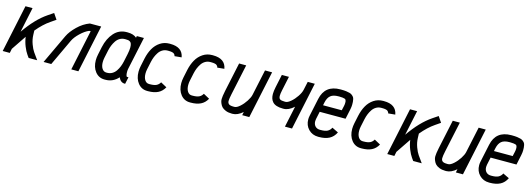

<svg xmlns="http://www.w3.org/2000/svg" viewBox="-3 -1227 5405 1954"><g transform="rotate(15 2699.5 -250.0)"><path d="M71.8 0H-2.9L103 -500H177.7L122.1 -236.8Q229.5 -392.1 344.2 -469.7L402.8 -509.3L443.8 -448.7L389.2 -411.1Q320.3 -364.3 253.9 -284.2L255.4 -239.3Q256.8 -190.9 274.2 -143.8Q291.5 -96.7 309.6 -71.3L360.4 0H270.5L251 -27.3Q230 -56.6 211.2 -103.3Q192.4 -149.9 185.5 -200.2L81.1 -45.4Z M573.7 -310.1Q598.6 -362.8 656.2 -418.9Q713.9 -475.1 781.7 -500H900.9L794.4 0H719.7L810.1 -426.3H794.9Q752 -408.7 705.6 -364.5Q659.2 -320.3 640.1 -279.8L508.8 0H427.7Z M1242.2 -370.1Q1242.2 -393.6 1237.3 -408.2Q1232.4 -422.9 1222.2 -429.2Q1211.9 -435.5 1202.1 -437.3Q1192.4 -439 1176.3 -439H1167.5Q1138.7 -439 1114.7 -425Q1090.8 -411.1 1075 -387.2Q1059.1 -363.3 1048.8 -337.9Q1038.6 -312.5 1032.2 -283.7L1014.6 -200.7Q1009.8 -176.8 1009.8 -154.8Q1009.8 -112.3 1026.9 -86.7Q1043.9 -61 1072.3 -61H1081.1Q1109.9 -61 1133.5 -74.7Q1157.2 -88.4 1173.1 -112.1Q1189 -135.7 1199.2 -161.4Q1209.5 -187 1215.8 -216.3L1233.4 -299.3Q1242.2 -341.3 1242.2 -370.1ZM1167.5 -512.2H1176.3Q1239.3 -512.2 1272.5 -481.9L1276.4 -500H1351.1L1277.8 -156.7Q1274.4 -141.1 1274.4 -122.1Q1274.4 -102.1 1278.1 -87.6Q1281.7 -73.2 1287.1 -73.2H1302.7L1287.1 0H1282.7Q1237.8 0 1216.8 -49.8Q1161.6 12.2 1081.1 12.2H1072.3Q1011.7 12.2 974.1 -34.9Q936.5 -82 936.5 -154.8Q936.5 -183.6 943.4 -216.3L960.9 -299.3Q981.4 -393.6 1034.4 -452.9Q1087.4 -512.2 1167.5 -512.2Z M1699.7 -401.9Q1698.2 -409.7 1695.6 -414.8Q1692.9 -419.9 1685.8 -426Q1678.7 -432.1 1663.8 -435.3Q1648.9 -438.5 1626.5 -438.5H1617.7Q1588.9 -438.5 1564.9 -424.6Q1541 -410.6 1525.1 -387Q1509.3 -363.3 1499 -337.9Q1488.8 -312.5 1482.4 -283.7L1464.8 -200.7Q1460 -177.7 1460 -155.3Q1460 -113.3 1476.8 -87.2Q1493.7 -61 1522.5 -61H1531.2Q1575.2 -61 1599.1 -72.5Q1623 -84 1637.2 -109.4L1701.7 -74.2Q1676.3 -28.3 1634.5 -8.1Q1592.8 12.2 1531.2 12.2H1522.5Q1461.9 12.2 1424.3 -34.9Q1386.7 -82 1386.7 -155.3Q1386.7 -183.6 1393.6 -216.3L1411.1 -299.3Q1424.3 -360.4 1450.7 -407.2Q1477.1 -454.1 1520.3 -482.9Q1563.5 -511.7 1617.7 -511.7H1626.5Q1755.4 -511.7 1772.9 -408.7Z M2149.9 -401.9Q2148.4 -409.7 2145.8 -414.8Q2143.1 -419.9 2136 -426Q2128.9 -432.1 2114 -435.3Q2099.1 -438.5 2076.7 -438.5H2067.9Q2039.1 -438.5 2015.1 -424.6Q1991.2 -410.6 1975.3 -387Q1959.5 -363.3 1949.2 -337.9Q1939 -312.5 1932.6 -283.7L1915 -200.7Q1910.2 -177.7 1910.2 -155.3Q1910.2 -113.3 1927 -87.2Q1943.8 -61 1972.7 -61H1981.4Q2025.4 -61 2049.3 -72.5Q2073.2 -84 2087.4 -109.4L2151.9 -74.2Q2126.5 -28.3 2084.7 -8.1Q2043 12.2 1981.4 12.2H1972.7Q1912.1 12.2 1874.5 -34.9Q1836.9 -82 1836.9 -155.3Q1836.9 -183.6 1843.8 -216.3L1861.3 -299.3Q1874.5 -360.4 1900.9 -407.2Q1927.2 -454.1 1970.5 -482.9Q2013.7 -511.7 2067.9 -511.7H2076.7Q2205.6 -511.7 2223.1 -408.7Z M2413.1 12.2Q2376 12.2 2348.6 1Q2321.3 -10.3 2307.9 -24.7Q2294.4 -39.1 2286.6 -57.9Q2278.8 -76.7 2277.3 -86.7Q2275.9 -96.7 2275.9 -104.5Q2275.9 -131.8 2288.6 -193.4L2354 -500H2428.7L2359.9 -177.7Q2349.1 -127.9 2349.1 -104.5Q2349.1 -83.5 2362.5 -72.3Q2376 -61 2413.1 -61H2421.9Q2446.3 -61 2479.2 -90.6Q2512.2 -120.1 2537.1 -158.9Q2562 -197.8 2568.4 -226.1L2627 -500H2701.7L2595.2 0H2520.5L2527.8 -35.6Q2472.7 12.2 2421.9 12.2Z M2901.9 -171.9Q2863.3 -171.9 2835.9 -180.9Q2808.6 -189.9 2793.7 -206.5Q2778.8 -223.1 2772.5 -243.4Q2766.1 -263.7 2766.1 -289.6Q2766.1 -319.8 2775.4 -363.8L2804.2 -500H2878.9L2846.7 -348.1Q2838.9 -312.5 2838.9 -290.5Q2838.9 -263.2 2853 -254.2Q2867.2 -245.1 2901.9 -245.1H2910.6Q2933.1 -245.1 2965.6 -272.7Q2998 -300.3 3024.4 -339.6Q3050.8 -378.9 3057.6 -410.2L3077.1 -500H3151.4L3045.4 0H2970.7L3018.1 -222.2Q2961.9 -171.9 2910.6 -171.9Z M3427.2 -512.2Q3457 -512.2 3480 -509.3Q3502.9 -506.3 3518.3 -501.7Q3533.7 -497.1 3544.4 -488Q3555.2 -479 3561 -470.7Q3566.9 -462.4 3569.8 -447.8Q3572.8 -433.1 3573.5 -421.9Q3574.2 -410.6 3574.2 -391.6Q3574.2 -372.6 3568.4 -343.3L3545.9 -237.3H3273.4L3256.3 -156.7Q3253.9 -146.5 3253.9 -133.3Q3253.9 -100.6 3272.7 -80.8Q3291.5 -61 3323.2 -61H3332Q3378.4 -61 3402.8 -74.2Q3427.2 -87.4 3440.4 -114.7L3506.8 -82.5Q3482.9 -32.7 3439.7 -10.3Q3396.5 12.2 3332 12.2H3323.2Q3261.7 12.2 3221.2 -29.1Q3180.7 -70.3 3180.7 -133.3Q3180.7 -152.3 3185.1 -172.4L3224.6 -358.9Q3256.8 -512.2 3418.5 -512.2ZM3289.1 -310.5H3486.3L3497.1 -358.9Q3501 -376 3501 -391.6Q3501 -403.8 3500 -409.9Q3499 -416 3495.4 -422.9Q3491.7 -429.7 3483.6 -432.4Q3475.6 -435.1 3461.9 -437Q3448.2 -439 3427.2 -439H3418.5Q3362.3 -439 3334.5 -415.8Q3306.6 -392.6 3295.9 -343.3Z M3950.7 -401.9Q3949.2 -409.7 3946.5 -414.8Q3943.8 -419.9 3936.8 -426Q3929.7 -432.1 3914.8 -435.3Q3899.9 -438.5 3877.4 -438.5H3868.7Q3839.8 -438.5 3815.9 -424.6Q3792 -410.6 3776.1 -387Q3760.3 -363.3 3750 -337.9Q3739.7 -312.5 3733.4 -283.7L3715.8 -200.7Q3710.9 -177.7 3710.9 -155.3Q3710.9 -113.3 3727.8 -87.2Q3744.6 -61 3773.4 -61H3782.2Q3826.2 -61 3850.1 -72.5Q3874 -84 3888.2 -109.4L3952.6 -74.2Q3927.2 -28.3 3885.5 -8.1Q3843.8 12.2 3782.2 12.2H3773.4Q3712.9 12.2 3675.3 -34.9Q3637.7 -82 3637.7 -155.3Q3637.7 -183.6 3644.5 -216.3L3662.1 -299.3Q3675.3 -360.4 3701.7 -407.2Q3728 -454.1 3771.2 -482.9Q3814.5 -511.7 3868.7 -511.7H3877.4Q4006.3 -511.7 4023.9 -408.7Z M4123.5 0H4048.8L4154.8 -500H4229.5L4173.8 -236.8Q4281.2 -392.1 4396 -469.7L4454.6 -509.3L4495.6 -448.7L4440.9 -411.1Q4372.1 -364.3 4305.7 -284.2L4307.1 -239.3Q4308.6 -190.9 4325.9 -143.8Q4343.3 -96.7 4361.3 -71.3L4412.1 0H4322.3L4302.7 -27.3Q4281.7 -56.6 4262.9 -103.3Q4244.1 -149.9 4237.3 -200.2L4132.8 -45.4Z M4664.1 12.2Q4627 12.2 4599.6 1Q4572.3 -10.3 4558.8 -24.7Q4545.4 -39.1 4537.6 -57.9Q4529.8 -76.7 4528.3 -86.7Q4526.9 -96.7 4526.9 -104.5Q4526.9 -131.8 4539.6 -193.4L4605 -500H4679.7L4610.8 -177.7Q4600.1 -127.9 4600.1 -104.5Q4600.1 -83.5 4613.5 -72.3Q4627 -61 4664.1 -61H4672.9Q4697.3 -61 4730.2 -90.6Q4763.2 -120.1 4788.1 -158.9Q4813 -197.8 4819.3 -226.1L4877.9 -500H4952.6L4846.2 0H4771.5L4778.8 -35.6Q4723.6 12.2 4672.9 12.2Z M5228 -512.2Q5257.8 -512.2 5280.8 -509.3Q5303.7 -506.3 5319.1 -501.7Q5334.5 -497.1 5345.2 -488Q5356 -479 5361.8 -470.7Q5367.7 -462.4 5370.6 -447.8Q5373.5 -433.1 5374.3 -421.9Q5375 -410.6 5375 -391.6Q5375 -372.6 5369.1 -343.3L5346.7 -237.3H5074.2L5057.1 -156.7Q5054.7 -146.5 5054.7 -133.3Q5054.7 -100.6 5073.5 -80.8Q5092.3 -61 5124 -61H5132.8Q5179.2 -61 5203.6 -74.2Q5228 -87.4 5241.2 -114.7L5307.6 -82.5Q5283.7 -32.7 5240.5 -10.3Q5197.3 12.2 5132.8 12.2H5124Q5062.5 12.2 5022 -29.1Q4981.4 -70.3 4981.4 -133.3Q4981.4 -152.3 4985.8 -172.4L5025.4 -358.9Q5057.6 -512.2 5219.2 -512.2ZM5089.8 -310.5H5287.1L5297.9 -358.9Q5301.8 -376 5301.8 -391.6Q5301.8 -403.8 5300.8 -409.9Q5299.8 -416 5296.1 -422.9Q5292.5 -429.7 5284.4 -432.4Q5276.4 -435.1 5262.7 -437Q5249 -439 5228 -439H5219.2Q5163.1 -439 5135.3 -415.8Q5107.4 -392.6 5096.7 -343.3Z"/></g></svg>

Font: Anka/Coder Narrow
Style: Italic
Weight: 400
Width: 3
Italic angle: -12°
Monospace: yes
Version: Version 001.100